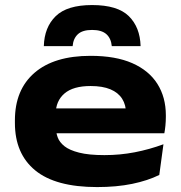

<svg xmlns="http://www.w3.org/2000/svg" viewBox="-20 -722 715 760"><path d="M364.5 18.5Q200 18.5 119.5 -47.5Q39 -113.5 39 -235.5V-245.5Q39 -367 116.8 -434Q194.5 -501 338.5 -501Q437.5 -501 503.5 -472Q569.5 -443 603 -390Q636.5 -337 636.5 -265.5V-259.5Q636.5 -243 634.8 -225Q633 -207 630.5 -194.5H473Q476 -213 477.5 -235Q479 -257 479 -272Q479 -306.5 463.5 -331Q448 -355.5 417 -368.5Q386 -381.5 338.5 -381.5Q269.5 -381.5 235 -351.8Q200.5 -322 200.5 -270.5V-253L201.5 -240.5V-215.5Q201.5 -197 208.5 -178Q215.5 -159 235.2 -143.2Q255 -127.5 293.2 -117.8Q331.5 -108 393.5 -108Q455 -108 513.2 -119.2Q571.5 -130.5 627 -151L610.5 -29.5Q565 -7 503.2 5.8Q441.5 18.5 364.5 18.5ZM116.5 -194.5V-293H597.5V-194.5ZM344.5 -702Q445.5 -702 490 -658Q534.5 -614 536.5 -539.5H422.5Q419.5 -570.5 400.8 -587Q382 -603.5 344.5 -603.5Q306.5 -603.5 288.2 -586.5Q270 -569.5 267.5 -539.5H153.5Q155.5 -614 200.5 -658Q245.5 -702 344.5 -702Z"/></svg>

Font: Anek Latin Expanded
Style: Bold
Weight: 700
Width: 7
Designer: Yesha Goshar
Foundry: Ek Type
Version: Version 1.003